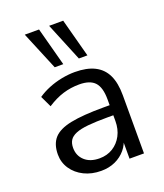

<svg xmlns="http://www.w3.org/2000/svg" viewBox="-140 -846 810 949"><g transform="rotate(-20 265.0 -372.0)"><path d="M229 9Q179 9 139.5 -10.5Q100 -30 77 -64Q54 -98 54 -140Q54 -194 81.5 -225Q109 -256 172.5 -269Q236 -282 346 -282H391V-229H347Q286 -229 245 -225Q204 -221 180 -211Q156 -201 146 -185Q136 -169 136 -145Q136 -104 164.5 -78Q193 -52 242 -52Q282 -52 312.5 -71Q343 -90 360.5 -123Q378 -156 378 -199V-313Q378 -375 353 -402.5Q328 -430 271 -430Q227 -430 186 -417.5Q145 -405 102 -377L74 -436Q100 -454 133 -467.5Q166 -481 202 -488Q238 -495 271 -495Q334 -495 375 -474.5Q416 -454 436 -412.5Q456 -371 456 -306V0H380V-113H389Q381 -75 358.5 -48Q336 -21 303 -6Q270 9 229 9ZM314 -551 231 -753H305L359 -551ZM187 -551 103 -753H178L232 -551Z"/></g></svg>

Font: NunitoSans1
Style: Book
Weight: 400
Designer: Vernon Adams
Foundry: Vernon Adams
Version: Version 3.101;gftools[0.9.27]